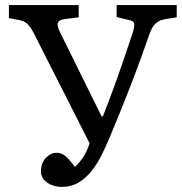

<svg xmlns="http://www.w3.org/2000/svg" viewBox="-20 -720 714 754"><path d="M222 14Q204 14 185.5 7.5Q167 1 154 -12.5Q141 -26 141 -48Q141 -80 160 -100Q179 -120 203 -120Q220 -120 235 -108.5Q250 -97 274 -65Q283 -71 301 -94.5Q319 -118 332 -157L112 -591Q99 -616 86.5 -627Q74 -638 52 -642L15 -649V-700H289V-652L234 -645Q214 -643 208 -632Q202 -621 215 -595L379 -263H384Q409 -326 436.5 -402.5Q464 -479 501 -591Q509 -617 507 -627.5Q505 -638 484 -642L438 -653V-700H674V-652L625 -644Q607 -641 592.5 -629Q578 -617 568 -589Q534 -490 493 -384Q452 -278 408 -174Q395 -143 378.5 -110Q362 -77 340 -49Q318 -21 289 -3.5Q260 14 222 14Z"/></svg>

Font: Literata 12pt
Style: Regular
Weight: 400
Designer: Latin by Veronika Burian and Jose Scaglione. Greek by Irene Vlachou. Cyrillic by Vera Evstafieva.
Foundry: TypeTogether
Version: Version 3.002